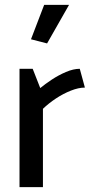

<svg xmlns="http://www.w3.org/2000/svg" viewBox="-20 -767 378 787"><path d="M156 0V-321Q180 -344 209.5 -363.5Q239 -383 270.5 -395.5Q302 -408 328 -408L307 -485Q281 -485 250.5 -472Q220 -459 192 -440.5Q164 -422 145 -406L114 -485H60V0ZM173 -589 263 -747H161L107 -606Z"/></svg>

Font: Catamaran Medium
Style: Regular
Weight: 500
Designer: Pria Ravichandran
Version: Version 2.000